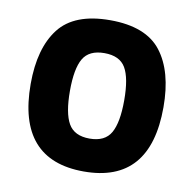

<svg xmlns="http://www.w3.org/2000/svg" viewBox="-65 -577 661 655"><g transform="rotate(10 266.0 -250.0)"><path d="M496 -251Q496 12 266 12Q36 12 36 -251Q36 -375 89 -443.5Q142 -512 266 -512Q390 -512 443 -443.5Q496 -375 496 -251ZM192.5 -138Q213 -102 266 -102Q319 -102 339.5 -138Q360 -174 360 -251Q360 -328 339.5 -363Q319 -398 266 -398Q213 -398 192.5 -363Q172 -328 172 -251Q172 -174 192.5 -138Z"/></g></svg>

Font: TitilliumText
Style: ExtraBold
Weight: 800
Designer: Accademia di Belle Arti di Urbino and others
Foundry: Accademia di Belle Arti di Urbino and others.
Version: Version 60.001